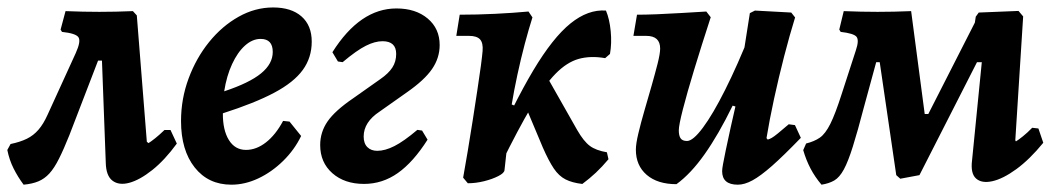

<svg xmlns="http://www.w3.org/2000/svg" viewBox="-55 -493 2885 525"><path d="M9.6 12Q-6.2 -9.1 -17.8 -32.3Q-29.5 -55.5 -35 -82.9L-26.1 -99.2Q0.3 -104.7 18.6 -113.7Q36.8 -122.7 50.3 -138.4Q63.8 -154 75.1 -179.2L152.1 -347.8Q166.7 -380.1 159.6 -391Q152.5 -401.8 114.5 -405.8L110.7 -412.1L124.2 -462.6Q172.3 -460.6 216.6 -460.6Q260.9 -460.6 308.4 -462.6L218.2 -340.4L134.6 -123.2Q119.1 -84.4 106.2 -58.9Q93.4 -33.3 80.1 -18.7Q66.8 -4.2 50.1 2.8Q33.4 9.8 9.6 12ZM234.2 -48.5 223.8 -327.3H181L308.4 -462.6L319.1 -450.8L346.5 -105.3L351.1 -101.7Q357.5 -105.6 369 -114.7Q380.5 -123.8 394.8 -137.6H411.2L428.5 -100.4Q395.4 -55.1 361.3 -28Q327.2 -0.9 298.7 6.8Q270.2 14.5 252.5 1Q234.9 -12.4 234.2 -48.5Z M797.4 -379.2Q797.4 -335.4 772.9 -301.7Q748.5 -268 695.3 -239.7Q642.2 -211.3 554.4 -183.2Q554 -137.3 570.8 -110.2Q587.6 -83.1 617.7 -83.1Q645.9 -83.1 672.3 -103.7Q698.7 -124.3 719.1 -162.4L736.7 -160.5L768.4 -121.2Q750.3 -83.5 719.2 -53Q688.2 -22.6 651.5 -5.3Q614.8 12 577.7 12Q514.6 12 477.3 -35.2Q440 -82.4 440 -162Q440 -222.7 460.7 -278.4Q481.3 -334.2 516.7 -378Q552.1 -421.8 597.4 -447.2Q642.6 -472.6 691.8 -472.6Q741.5 -472.6 769.4 -448.1Q797.4 -423.5 797.4 -379.2ZM657.6 -386.6Q635.2 -386.6 614.8 -368.3Q594.5 -350 579.6 -317.7Q564.6 -285.4 558 -243.3Q627 -266.2 658.9 -292.4Q690.8 -318.5 690.8 -351Q690.8 -386.6 657.6 -386.6Z M1086.2 -137.9 1099.1 -136 1114.1 -111.1Q1075.1 -49.7 1032.9 -19.9Q990.7 9.9 940.4 9.9Q887 9.9 853.7 -19.5Q820.5 -48.9 820.5 -96.3Q820.5 -131.7 840.7 -161Q860.9 -190.3 910.8 -224.3L985 -276.7Q1007.3 -292.1 1017.8 -308.3Q1028.3 -324.5 1028.3 -345.5Q1028.3 -380.3 990.9 -380.3Q970.2 -380.3 945.5 -367.9Q920.7 -355.6 881.9 -323L869 -324.9L853.9 -350.2Q891.6 -410 935.4 -440Q979.1 -469.9 1029 -469.9Q1081.7 -469.9 1114.4 -442.4Q1147.2 -414.9 1147.2 -369.8Q1147.2 -334.5 1126.4 -304.3Q1105.7 -274.1 1058.1 -240.9L983 -187.9Q939.4 -159.2 939.4 -119.7Q939.4 -100.7 949.6 -90.6Q959.8 -80.6 976.6 -80.6Q997.8 -80.6 1023.3 -93.5Q1048.8 -106.3 1086.2 -137.9Z M1315.6 -45.8 1284.6 -63.9Q1349.8 -211.1 1403.1 -300.4Q1456.5 -389.8 1504.8 -428.8Q1553.1 -467.8 1601.9 -464.1Q1611.7 -441 1614.9 -407.8Q1618.1 -374.7 1612.9 -345.5L1599.7 -334Q1559.8 -341 1527.2 -331.9Q1494.7 -322.7 1463.9 -291.2Q1433.1 -259.6 1397.5 -200Q1362 -140.3 1315.6 -45.8ZM1224.2 8.1 1211.4 -7.2Q1216.9 -39 1224 -80Q1231 -121 1237.6 -164.1Q1244.1 -207.3 1250.2 -246.2Q1256.2 -285.2 1260 -313.7Q1263.7 -342.2 1264.6 -353.6Q1266.4 -375.5 1257.7 -385.2Q1249.1 -394.9 1227.4 -394.9H1192.7L1202 -452.8Q1249.5 -452.8 1298.8 -455.2Q1348.1 -457.6 1390.1 -461.5L1400.9 -445.4Q1391.2 -415.1 1380.1 -373.6Q1369.1 -332.1 1359.7 -288.3Q1350.3 -244.6 1344.2 -207.3L1360.9 -200.6L1333.5 -109.6L1324.5 -28Q1324.1 -20 1307.7 -11.6Q1291.4 -3.2 1268.6 2.5Q1245.8 8.1 1224.2 8.1ZM1537.3 10Q1509.6 6.8 1491.5 -2.4Q1473.3 -11.6 1459.3 -32.3Q1445.4 -53 1429.4 -89.4L1381.3 -203.9L1446.5 -272.8L1523.4 -137.2Q1541 -106.7 1557.7 -94.2Q1574.3 -81.7 1604.5 -76.6L1608.8 -57.6Q1591.7 -37.2 1574.3 -20.8Q1556.9 -4.5 1537.3 10Z M1794.7 10.6Q1743 10.6 1713.4 -14.8Q1683.7 -40.3 1683.7 -83.7Q1683.7 -99.8 1690.6 -128.6Q1697.4 -157.4 1707.3 -191.3Q1717.1 -225.2 1726.8 -258.8Q1736.4 -292.4 1743.3 -319.6Q1750.1 -346.8 1750.1 -360.3Q1750.1 -394.9 1712.1 -394.9H1677L1686.8 -452.8Q1709.1 -452.8 1740.6 -454Q1772.1 -455.2 1807.7 -457.4Q1843.4 -459.6 1876.3 -461.5L1888.4 -445.9Q1863.1 -368.2 1843.3 -303.1Q1823.5 -238 1812.3 -194.3Q1801.1 -150.6 1801.1 -136.7Q1801.1 -121.8 1806.1 -114.7Q1811.1 -107.5 1823.5 -107.5Q1839.9 -107.5 1867 -143.9Q1894.2 -180.3 1927.8 -247.3Q1961.5 -314.2 1997.8 -405.3L1972.8 -197L1948.3 -204.1Q1909.6 -124.9 1871.8 -71.5Q1834.1 -18 1794.7 10.6ZM1962.4 12Q1919.6 12 1919.6 -25Q1919.6 -31 1922 -44.2Q1924.3 -57.4 1929.4 -81.7Q1934.5 -106 1943 -144.9Q1951.6 -183.8 1964.5 -239.7L1970 -295.4L1995.4 -457.1L2009.3 -464.1L2108.5 -458.7L2119.1 -445.3Q2104.5 -398.3 2089.3 -339.6Q2074.2 -281 2061.5 -222.6Q2048.9 -164.1 2040.9 -115.3L2044.3 -111.3Q2049.3 -112.7 2055.1 -115.9Q2061 -119.2 2072 -128.2Q2083 -137.1 2101.7 -153.2L2118.7 -150.9L2134.8 -116.1Q2087.5 -67.2 2056 -39.4Q2024.4 -11.7 2002.7 0.1Q1981 12 1962.4 12Z M2406.7 -4.3 2395.7 -14.1 2350.5 -322.9H2303.8L2436.4 -462.6L2473.5 -181.3H2491.8L2460.7 -136.8L2617.1 -443.9L2674.5 -436.9L2459.1 -14.1ZM2191.3 12Q2173.4 -9.1 2161.4 -32Q2149.3 -55 2141.3 -82.5L2149.2 -100.6Q2171.8 -106.2 2186.9 -116.7Q2201.9 -127.2 2215.5 -154.4Q2229.1 -181.6 2246.4 -235.7L2285.3 -355.5Q2294.7 -383.3 2286.9 -392.6Q2279.1 -401.8 2243.7 -405.8L2239.9 -412.1L2252.1 -462.6Q2300.2 -460.6 2344.7 -460.6Q2389.3 -460.6 2436.4 -462.6L2344.7 -337.1L2307.4 -200.4Q2290 -133.6 2277.1 -92.7Q2264.3 -51.7 2252.5 -29.9Q2240.7 -8 2226.3 0.4Q2211.9 8.8 2191.3 12ZM2603 -55 2629.6 -322.9H2594.2L2613.1 -447.4L2621.3 -458.7L2730 -463.1L2742.7 -448.1L2721.2 -109.4L2722.9 -106.4Q2729.4 -110.2 2741.7 -120Q2754 -129.8 2767.4 -143.6L2784.4 -141.7L2797.7 -102.6Q2760.7 -57.3 2724.2 -30.6Q2687.7 -4 2658.4 2.5Q2629.2 8.9 2613.8 -5Q2598.4 -18.8 2603 -55Z"/></svg>

Font: Alegreya
Style: Italic
Weight: 400
Italic angle: -7°
Designer: Juan Pablo del Peral
Foundry: Huerta Tipografica
Version: Version 2.009